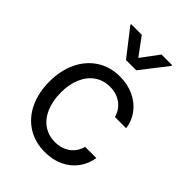

<svg xmlns="http://www.w3.org/2000/svg" viewBox="-230 -897 1015 1015"><g transform="rotate(45 277.0 -389.5)"><path d="M296.2 11.4Q220.9 11.4 164.8 -24.5Q108.7 -60.4 78.8 -124.3Q49 -188.2 49 -269.9Q49 -352.3 79.5 -416.5Q110.1 -480.8 165.8 -516.7Q221.6 -552.6 294.7 -552.6Q351.6 -552.6 398.1 -531.2Q444.6 -509.9 474.1 -471.2Q503.6 -432.5 510.7 -382.1H426.8Q420.1 -408 402.9 -429.5Q385.7 -451 358.5 -464.1Q331.3 -477.3 296.2 -477.3Q247.5 -477.3 210.4 -452.1Q173.3 -426.8 153.1 -380.3Q132.8 -333.8 132.8 -272.7Q132.8 -209.9 152.7 -162.8Q172.6 -115.8 209.7 -89.8Q246.8 -63.9 296.2 -63.9Q345.2 -63.9 380 -89.1Q414.8 -114.3 426.8 -159.1H510.7Q503.2 -110.4 475 -71.6Q446.7 -32.7 400.7 -10.7Q354.8 11.4 296.2 11.4ZM219.5 -789.8 293.3 -690.3 367.2 -789.8H446.7V-784.1L331.7 -636.4H255L139.9 -784.1V-789.8Z"/></g></svg>

Font: Riot Sans
Style: Regular
Weight: 400
Designer: Rasmus Andersson
Foundry: rsms
Version: Version 3.005